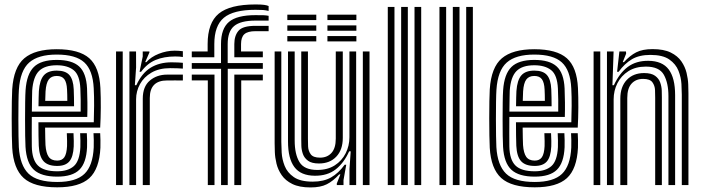

<svg xmlns="http://www.w3.org/2000/svg" viewBox="-20 -831 3150 862"><path d="M236.8 10Q132.2 10 86.2 -31.9Q40.2 -73.8 34.8 -167.5Q33.8 -187 33.1 -223.2Q32.5 -259.5 32.5 -300.6Q32.5 -341.8 33.1 -377Q33.8 -412.2 34.8 -429.8Q41.2 -528.8 89.2 -569.4Q137.2 -610 234.8 -610Q335.2 -610 380.8 -569.6Q426.2 -529.2 430.8 -436Q432.8 -394.5 432.5 -347.5Q432.2 -300.5 429.8 -258H182.5Q182.8 -235.2 183.2 -211.1Q183.8 -187 184.2 -179.8Q186.8 -143.8 198.6 -126.9Q210.5 -110 236.8 -110Q258.5 -110 268.9 -125.1Q279.2 -140.2 281 -175Q281.8 -191.5 280 -233H310Q312 -192.8 311 -173.8Q308.8 -126.8 291.4 -106.4Q274 -86 236.8 -86Q195 -86 175.8 -107Q156.5 -128 154 -176.2Q153.2 -193 152.9 -221.4Q152.5 -249.8 152.5 -282H401Q402.2 -315.2 402.5 -356Q402.8 -396.8 400.8 -434.5Q396.8 -515.8 358.4 -550.9Q320 -586 234.8 -586Q151.5 -586 111 -550.2Q70.5 -514.5 64.8 -428Q63.5 -409.2 63 -373Q62.5 -336.8 62.5 -295.8Q62.5 -254.8 63.1 -220.4Q63.8 -186 64.5 -170.8Q69.5 -88.8 108 -51.4Q146.5 -14 236.8 -14Q320.8 -14 358.8 -50.1Q396.8 -86.2 400.8 -169Q401.5 -185.2 401 -202.1Q400.5 -219 399.8 -233H429.8Q430.5 -219.8 431 -202Q431.5 -184.2 430.8 -168Q426.2 -72.5 381.1 -31.2Q336 10 236.8 10ZM236.8 -38Q165.2 -38 132 -68.8Q98.8 -99.5 94.5 -171.8Q93.5 -187.2 93 -221.2Q92.5 -255.2 92.5 -295.6Q92.5 -336 93 -371.8Q93.5 -407.5 94.8 -426.2Q99.8 -498.5 132 -530.2Q164.2 -562 234.8 -562Q303 -562 335.2 -532.8Q367.5 -503.5 370.8 -433.8Q372 -404.2 372.4 -371.4Q372.8 -338.5 371.8 -306H122.8Q122.5 -264.5 122.5 -233.4Q122.5 -202.2 122.8 -174Q123.8 -114 150.1 -88Q176.5 -62 236.8 -62Q285.2 -62 311.5 -85.2Q337.8 -108.5 340.8 -170.5Q341.2 -184.5 341 -200Q340.8 -215.5 339.8 -233H369.8Q370.5 -217.8 371 -202Q371.5 -186.2 370.8 -169.8Q367.5 -99.5 336.2 -68.8Q305 -38 236.8 -38ZM123 -330H342.2Q343 -384.5 340.8 -433.2Q338 -494.5 310.4 -516.2Q282.8 -538 234.8 -538Q180.5 -538 154.6 -511.8Q128.8 -485.5 124.5 -424Q124.2 -417.8 123.8 -391.2Q123.2 -364.8 123 -330ZM152.8 -354Q153 -374 153.5 -393.9Q154 -413.8 154.5 -422.2Q158 -471.5 176.8 -492.8Q195.5 -514 234.8 -514Q274.2 -514 291.6 -494Q309 -474 311 -430Q311.8 -415 312.1 -393.5Q312.5 -372 312.5 -354ZM183 -378H282.2Q282.2 -390.2 281.9 -404.8Q281.5 -419.2 281 -429Q279.5 -461 268.8 -475.5Q258 -490 234.8 -490Q210.5 -490 198.8 -474Q187 -458 184.5 -420.8Q183.8 -407 183 -378Z M606.5 -508.5 620.8 -577.5V-600H650.5L651 -596L631.8 -552H637.2Q658 -575.8 693.1 -589.6Q728.2 -603.5 764.2 -603.5Q781.8 -603.5 801 -601V-575Q787.5 -577.5 766.5 -577.5Q716.5 -577.5 678.8 -561.9Q641 -546.2 613.2 -508.5ZM561 0V-600H590.8L591 -528L585.5 -448.5H592.2Q617 -503 656.4 -527.1Q695.8 -551.2 750 -551.2Q764.5 -551.2 779.8 -550.5Q795 -549.8 801 -549V-523Q793.5 -523.8 776.6 -524.4Q759.8 -525 744.2 -525Q694.5 -525 660.2 -505.1Q626 -485.2 608.5 -453.4Q591 -421.5 591 -385.2V0ZM501 0V-600H531V0ZM621 0V-388Q621 -442.5 652.6 -469.2Q684.2 -496 730.2 -496H801V-469.8Q785 -470 765.8 -469.9Q746.5 -469.8 730.2 -469.8Q652.5 -469.8 652.5 -391.2V0Z M841 -574V-600H912.2V-633Q912.2 -728.5 962.1 -769.8Q1012 -811 1127 -811Q1152.8 -811 1165.5 -809.2Q1178.2 -807.5 1186 -804V-782Q1172.2 -785.2 1160.8 -786.1Q1149.2 -787 1127 -787Q1027.8 -787 985 -751.2Q942.2 -715.5 942.2 -633V-574ZM972.5 0V-522H841V-548H972.2V-633Q972.2 -702.5 1008.1 -732.8Q1044 -763 1127 -763Q1153.8 -763 1164.1 -762.6Q1174.5 -762.2 1186 -760V-738.5Q1172.8 -738.8 1161.8 -738.6Q1150.8 -738.5 1127 -738.5Q1060 -738.5 1031.1 -714.1Q1002.2 -689.8 1002.2 -633V-548H1160V-522H1002.5V0ZM1032 -574V-633Q1032 -671 1050.9 -693Q1069.8 -715 1127 -715H1186V-691H1127Q1092.2 -691 1077.2 -677.6Q1062.2 -664.2 1062.2 -633V-600H1160V-574ZM913 0V-470H841V-496H943V0ZM1032 0V-496H1160V-470H1063V0Z M1374 10.5Q1323.8 10.5 1292.6 -4.9Q1261.5 -20.2 1244.8 -44.5Q1228 -68.8 1221.4 -96.1Q1214.8 -123.5 1213.9 -148.1Q1213 -172.8 1213 -188.2V-600H1243V-194.2Q1243 -175.8 1244.6 -146Q1246.2 -116.2 1258 -86.2Q1269.8 -56.2 1299.1 -35.9Q1328.5 -15.5 1384 -15.5Q1433.2 -15.5 1466.5 -34.5Q1499.8 -53.5 1527.5 -91.5H1534.5L1522.2 -22.5V0H1492.2L1492 -7L1508.2 -48H1502.8Q1475.5 -18 1447.2 -3.8Q1419 10.5 1374 10.5ZM1609 0V-600H1639V0ZM1412 -97Q1379.5 -97 1362.8 -109.4Q1346 -121.8 1339.8 -139.9Q1333.5 -158 1333 -176.2Q1332.5 -194.5 1332.5 -206.2V-600H1362.5V-208Q1362.5 -193.5 1363.2 -173.5Q1364 -153.5 1375.1 -138.4Q1386.2 -123.2 1416.8 -123.2Q1449 -123.2 1468.2 -144.4Q1487.5 -165.5 1487.5 -208.8V-600H1519V-212Q1519 -158.5 1489.9 -127.8Q1460.8 -97 1412 -97ZM1393 -42Q1330.5 -42.5 1301.8 -80.8Q1273 -119 1273 -196.2V-600H1303V-200.2Q1303 -138.8 1324.4 -103.4Q1345.8 -68 1404.5 -68Q1450.8 -68 1482.9 -88.6Q1515 -109.2 1531.9 -142.8Q1548.8 -176.2 1548.8 -214.8V-600H1579V0H1549V-72L1554.5 -151.5H1547.5Q1524 -99.2 1486.9 -70.4Q1449.8 -41.5 1393 -42ZM1450 -741V-765H1580V-741ZM1270 -741V-765H1400V-741ZM1270 -693V-717H1400V-693ZM1450 -693V-717H1580V-693ZM1270 -645V-669H1400V-645ZM1450 -645V-669H1580V-645Z M1841 0V-800H1871V0ZM1721 0V-800H1751V0ZM1781 0V-800H1811V0Z M2073 0V-800H2103V0ZM1953 0V-800H1983V0ZM2013 0V-800H2043V0Z M2380.8 10Q2276.2 10 2230.2 -31.9Q2184.2 -73.8 2178.8 -167.5Q2177.8 -187 2177.1 -223.2Q2176.5 -259.5 2176.5 -300.6Q2176.5 -341.8 2177.1 -377Q2177.8 -412.2 2178.8 -429.8Q2185.2 -528.8 2233.2 -569.4Q2281.2 -610 2378.8 -610Q2479.2 -610 2524.8 -569.6Q2570.2 -529.2 2574.8 -436Q2576.8 -394.5 2576.5 -347.5Q2576.2 -300.5 2573.8 -258H2326.5Q2326.8 -235.2 2327.2 -211.1Q2327.8 -187 2328.2 -179.8Q2330.8 -143.8 2342.6 -126.9Q2354.5 -110 2380.8 -110Q2402.5 -110 2412.9 -125.1Q2423.2 -140.2 2425 -175Q2425.8 -191.5 2424 -233H2454Q2456 -192.8 2455 -173.8Q2452.8 -126.8 2435.4 -106.4Q2418 -86 2380.8 -86Q2339 -86 2319.8 -107Q2300.5 -128 2298 -176.2Q2297.2 -193 2296.9 -221.4Q2296.5 -249.8 2296.5 -282H2545Q2546.2 -315.2 2546.5 -356Q2546.8 -396.8 2544.8 -434.5Q2540.8 -515.8 2502.4 -550.9Q2464 -586 2378.8 -586Q2295.5 -586 2255 -550.2Q2214.5 -514.5 2208.8 -428Q2207.5 -409.2 2207 -373Q2206.5 -336.8 2206.5 -295.8Q2206.5 -254.8 2207.1 -220.4Q2207.8 -186 2208.5 -170.8Q2213.5 -88.8 2252 -51.4Q2290.5 -14 2380.8 -14Q2464.8 -14 2502.8 -50.1Q2540.8 -86.2 2544.8 -169Q2545.5 -185.2 2545 -202.1Q2544.5 -219 2543.8 -233H2573.8Q2574.5 -219.8 2575 -202Q2575.5 -184.2 2574.8 -168Q2570.2 -72.5 2525.1 -31.2Q2480 10 2380.8 10ZM2380.8 -38Q2309.2 -38 2276 -68.8Q2242.8 -99.5 2238.5 -171.8Q2237.5 -187.2 2237 -221.2Q2236.5 -255.2 2236.5 -295.6Q2236.5 -336 2237 -371.8Q2237.5 -407.5 2238.8 -426.2Q2243.8 -498.5 2276 -530.2Q2308.2 -562 2378.8 -562Q2447 -562 2479.2 -532.8Q2511.5 -503.5 2514.8 -433.8Q2516 -404.2 2516.4 -371.4Q2516.8 -338.5 2515.8 -306H2266.8Q2266.5 -264.5 2266.5 -233.4Q2266.5 -202.2 2266.8 -174Q2267.8 -114 2294.1 -88Q2320.5 -62 2380.8 -62Q2429.2 -62 2455.5 -85.2Q2481.8 -108.5 2484.8 -170.5Q2485.2 -184.5 2485 -200Q2484.8 -215.5 2483.8 -233H2513.8Q2514.5 -217.8 2515 -202Q2515.5 -186.2 2514.8 -169.8Q2511.5 -99.5 2480.2 -68.8Q2449 -38 2380.8 -38ZM2267 -330H2486.2Q2487 -384.5 2484.8 -433.2Q2482 -494.5 2454.4 -516.2Q2426.8 -538 2378.8 -538Q2324.5 -538 2298.6 -511.8Q2272.8 -485.5 2268.5 -424Q2268.2 -417.8 2267.8 -391.2Q2267.2 -364.8 2267 -330ZM2296.8 -354Q2297 -374 2297.5 -393.9Q2298 -413.8 2298.5 -422.2Q2302 -471.5 2320.8 -492.8Q2339.5 -514 2378.8 -514Q2418.2 -514 2435.6 -494Q2453 -474 2455 -430Q2455.8 -415 2456.1 -393.5Q2456.5 -372 2456.5 -354ZM2327 -378H2426.2Q2426.2 -390.2 2425.9 -404.8Q2425.5 -419.2 2425 -429Q2423.5 -461 2412.8 -475.5Q2402 -490 2378.8 -490Q2354.5 -490 2342.8 -474Q2331 -458 2328.5 -420.8Q2327.8 -407 2327 -378Z M3041 0V-405.8Q3041 -424.2 3039.4 -453.9Q3037.8 -483.5 3026 -513.5Q3014.2 -543.5 2984.9 -564Q2955.5 -584.5 2900 -584.5Q2850.5 -584.5 2817.6 -565.4Q2784.8 -546.2 2757.2 -508.5H2750.5L2760.8 -600H2790.5L2791 -590L2775.8 -552H2781.2Q2808 -581.5 2836.2 -596Q2864.5 -610.5 2909.8 -610.5Q2960.2 -610.5 2991.4 -595.1Q3022.5 -579.8 3039.1 -555.5Q3055.8 -531.2 3062.4 -503.9Q3069 -476.5 3069.9 -451.9Q3070.8 -427.2 3070.8 -411.8V0ZM2645 0V-600H2675V0ZM2705 0V-600H2734.8L2729.5 -448.5H2736.2Q2760.8 -502.2 2798.2 -530.4Q2835.8 -558.5 2890.8 -558Q2953.5 -557.5 2982.2 -519.2Q3011 -481 3011 -403.8V0H2981V-399.8Q2981 -458.2 2960.5 -495.1Q2940 -532 2879.5 -532Q2833.5 -532 2801.1 -511.4Q2768.8 -490.8 2751.9 -457.4Q2735 -424 2735 -385.2V0ZM2765 0V-388Q2765 -441.5 2794 -472.2Q2823 -503 2871.8 -503Q2904.2 -503 2921 -490.8Q2937.8 -478.5 2944.1 -460.4Q2950.5 -442.2 2951 -424Q2951.5 -405.8 2951.5 -393.8V0H2921.5V-392Q2921.5 -406.5 2920.8 -426.5Q2920 -446.5 2909 -461.6Q2898 -476.8 2867.2 -476.8Q2834.8 -476.8 2815.5 -455.6Q2796.2 -434.5 2796.2 -391.2V0Z"/></svg>

Font: Big Shoulders Inline Display Black
Style: Regular
Weight: 900
Designer: Patric King
Foundry: XO Type Co
Version: Version 1.000